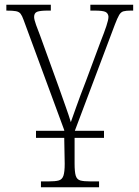

<svg xmlns="http://www.w3.org/2000/svg" viewBox="-20 -556 592 816"><path d="M133 30V0H253V-3L80 -472Q74 -489 67.5 -497.5Q61 -506 47.5 -508.5Q34 -511 7 -511V-536H196V-511H183Q151 -511 138 -506Q125 -501 125 -484Q125 -473 133.5 -449.5Q142 -426 150 -406L230 -185Q245 -142 259 -103Q273 -64 281 -37Q288 -56 304 -101.5Q320 -147 345 -211L406 -375Q423 -418 432 -445Q441 -472 441 -485Q440 -499 429 -505Q418 -511 382 -511H364V-536H546V-511H536Q516 -511 505 -508Q494 -505 486.5 -492.5Q479 -480 468 -451L298 0H422V30H297V139Q297 175 302 191Q307 207 321.5 211Q336 215 365 215H401V240H154V215H186Q215 215 229.5 211Q244 207 249.5 191Q255 175 255 140L253 30Z"/></svg>

Font: Noto Serif ExtraLight
Style: Regular
Weight: 200
Designer: Monotype Design Team
Foundry: Monotype Imaging Inc.
Version: Version 2.015; ttfautohint (v1.8.4.7-5d5b)